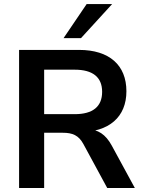

<svg xmlns="http://www.w3.org/2000/svg" viewBox="-20 -941 713 961"><path d="M75.5 0H201V-276.5H294.1C343.1 -276.5 373.5 -263.7 397.1 -220.6L516.7 0H654.9L539.2 -212.7C508.8 -268.6 469.6 -294.1 416.7 -294.1H384.3L375.5 -279.4C526.5 -279.4 612.7 -355.9 612.7 -484.3C612.7 -614.7 527.5 -691.2 375.5 -691.2H75.5ZM353.9 -369.6H201V-592.2H353.9C444.1 -592.2 491.2 -554.9 491.2 -481.4C491.2 -406.9 444.1 -369.6 353.9 -369.6ZM298 -750H385.3L541.2 -920.6H413.7Z"/></svg>

Font: LL Pando Sans
Style: Bold
Weight: 700
Designer: Joshua Smith
Foundry: Joshua Smith
Version: Version 1.000;Glyphs 3.2.1 (3258)